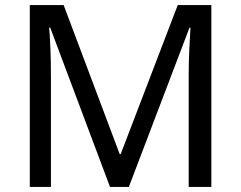

<svg xmlns="http://www.w3.org/2000/svg" viewBox="-20 -734 947 754"><path d="M97 0V-714H230L450 -129H454L678 -714H810V0H721V-439Q721 -491 723.5 -542Q726 -593 728 -625H724L486 0H412L177 -626H173Q176 -595 178 -542.5Q180 -490 180 -433V0Z"/></svg>

Font: Noto Sans Historical
Style: Regular
Weight: 400
Designer: Monotype Design Team
Foundry: Monotype Imaging Inc.
Version: Version 2.013; ttfautohint (v1.8.4.7-5d5b)